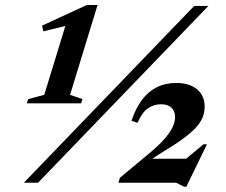

<svg xmlns="http://www.w3.org/2000/svg" viewBox="-20 -708 874 744"><path d="M72.5 0 732.5 -685H787.5L127.5 0ZM644.5 -45.5 768.5 -149H782L702 15.5H693L662.5 0H439L444.5 -19L552 -108.5Q593 -142 616 -168.2Q639 -194.5 648.8 -215.5Q658.5 -236.5 658.5 -254.5Q658.5 -277.5 644.2 -290.8Q630 -304 604.5 -304Q575.5 -304 552.8 -288Q530 -272 513 -232L489.5 -240Q505.5 -288 529.8 -320.5Q554 -353 587.2 -369.8Q620.5 -386.5 663.5 -386.5Q714 -386.5 743.5 -362Q773 -337.5 773 -295Q773 -274.5 765.8 -255Q758.5 -235.5 740.5 -215.2Q722.5 -195 690 -171Q657.5 -147 606.5 -116.5L538.5 -72.5L548 -93H741.5ZM151.5 -340.5 246 -649 278 -618.5 148 -586.5 143 -608.5 316 -688.5H358L251.5 -340.5L299.5 -324L294.5 -307.5H84L89 -324Z"/></svg>

Font: Newsreader 36pt
Style: Bold Italic
Weight: 700
Italic angle: -17°
Designer: Hugues Gentile
Foundry: Production Type
Version: Version 1.003